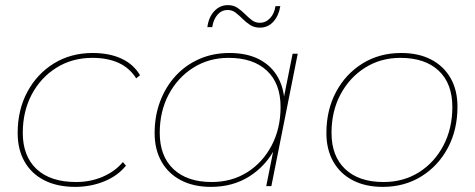

<svg xmlns="http://www.w3.org/2000/svg" viewBox="-20 -727 1856 750"><path d="M274 3Q204 3 153.5 -22.5Q103 -48 76 -95.5Q49 -143 49 -207Q49 -298 87 -368.5Q125 -439 191 -479.5Q257 -520 342 -520Q407 -520 454.5 -498Q502 -476 527 -433L512 -421Q486 -462 443 -481.5Q400 -501 341 -501Q262 -501 200.5 -462.5Q139 -424 104 -358Q69 -292 69 -208Q69 -117 123 -66.5Q177 -16 277 -16Q333 -16 381 -36.5Q429 -57 460 -94L472 -80Q440 -40 387 -18.5Q334 3 274 3Z M804 3Q737 3 687.5 -22.5Q638 -48 611 -95.5Q584 -143 584 -207Q584 -274 605.5 -331Q627 -388 666 -430.5Q705 -473 758.5 -496.5Q812 -520 876 -520Q945 -520 993 -495Q1041 -470 1066.5 -423.5Q1092 -377 1092 -312Q1093 -223 1056.5 -151.5Q1020 -80 955 -38.5Q890 3 804 3ZM807 -16Q885 -16 945.5 -54Q1006 -92 1041 -158.5Q1076 -225 1076 -309Q1076 -401 1022.5 -451Q969 -501 873 -501Q796 -501 735 -462.5Q674 -424 639 -358Q604 -292 604 -208Q604 -117 657.5 -66.5Q711 -16 807 -16ZM1020 0 1056 -180 1082 -250 1085 -327 1123 -517H1143L1040 0ZM995 -619Q973 -619 957 -629.5Q941 -640 927.5 -653.5Q914 -667 900.5 -677.5Q887 -688 869 -688Q846 -688 830 -670Q814 -652 809 -621H790Q795 -660 817 -683.5Q839 -707 870 -707Q892 -707 907.5 -696.5Q923 -686 936.5 -672.5Q950 -659 963.5 -648.5Q977 -638 995 -638Q1018 -638 1035 -656Q1052 -674 1056 -703H1075Q1069 -666 1048 -642.5Q1027 -619 995 -619Z M1475 3Q1408 3 1358.5 -22.5Q1309 -48 1282 -95.5Q1255 -143 1255 -207Q1255 -297 1292.5 -367.5Q1330 -438 1396 -479Q1462 -520 1547 -520Q1615 -520 1664 -494.5Q1713 -469 1740 -422Q1767 -375 1767 -310Q1767 -220 1729.5 -149.5Q1692 -79 1626 -38Q1560 3 1475 3ZM1478 -16Q1556 -16 1616.5 -54Q1677 -92 1712 -158.5Q1747 -225 1747 -309Q1747 -401 1693.5 -451Q1640 -501 1544 -501Q1467 -501 1406 -462.5Q1345 -424 1310 -358Q1275 -292 1275 -208Q1275 -117 1328.5 -66.5Q1382 -16 1478 -16Z"/></svg>

Font: Montserrat Thin Thin
Style: Italic
Weight: 250
Italic angle: -11.3°
Version: Version 9.000